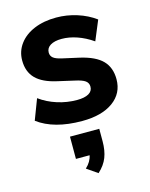

<svg xmlns="http://www.w3.org/2000/svg" viewBox="-119 -596 741 950"><g transform="rotate(-15 251.5 -121.0)"><path d="M28 -54 68 -159Q108 -130 157 -114.5Q206 -99 257 -99Q296 -99 317 -111Q338 -123 338 -146Q338 -165 323 -176Q308 -187 270 -195L187 -214Q114 -230 79.5 -265Q45 -300 45 -358Q45 -405 72.5 -442Q100 -479 149 -499.5Q198 -520 262 -520Q316 -520 368 -503.5Q420 -487 461 -457L419 -356Q380 -383 339.5 -397Q299 -411 261 -411Q224 -411 203 -398Q182 -385 182 -362Q182 -345 194.5 -334.5Q207 -324 239 -317L324 -298Q402 -280 437 -244Q472 -208 472 -148Q472 -76 414 -34Q356 8 255 8Q111 8 28 -54ZM326 67V131Q326 178 312.5 213Q299 248 266 278L211 240Q240 213 246 181H176V67Z"/></g></svg>

Font: Muli ExtraBold
Style: Regular
Weight: 800
Designer: Vernon Adams
Foundry: Vernon Adams
Version: Version 2.000